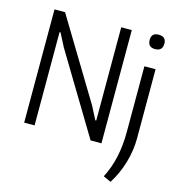

<svg xmlns="http://www.w3.org/2000/svg" viewBox="-136 -874 1123 1212"><g transform="rotate(15 425.0 -268.0)"><path d="M751 -662Q704 -662 704 -710Q704 -756 751 -756Q800 -756 800 -710Q800 -662 751 -662ZM647 197Q715 68 715 -111V-540H788V-87Q788 -9 764 72.5Q740 154 697 220ZM74 -740H143L461 -214L504 -130L510 -131V-740H579V0H508L193 -523L148 -610L142 -609V0H74Z"/></g></svg>

Font: Encode Sans Compressed
Style: Regular
Weight: 400
Designer: Pablo Impallari, Andres Torresi
Foundry: Pablo Impallari, Andres Torresi
Version: Version 1.000; ttfautohint (v1.00) -l 8 -r 50 -G 200 -x 14 -